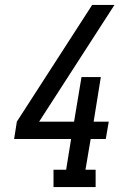

<svg xmlns="http://www.w3.org/2000/svg" viewBox="-20 -755 540 775"><path d="M196 0V-70H247L267 -194H37L48 -264L352 -735H442L138 -264H279L309 -444H387L358 -264H419L407 -194H346L325 -70H366V0Z"/></svg>

Font: Iosevka Gothic
Style: Italic
Weight: 400
Italic angle: -9°
Monospace: yes
Designer: Belleve Invis
Foundry: Belleve Invis
Version: Version 15.5.1; ttfautohint (v1.8.4)